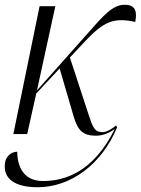

<svg xmlns="http://www.w3.org/2000/svg" viewBox="-28 -562 590 805"><path d="M28 0H86L124 -170L222 -275L281 -73C298 -16 319 7 374 7C406 7 432 -6 453 -21C362 163 240 197 152 197C68 197 45 133 44 74C14 75 -5 99 -7 122C-16 185 31 223 130 223C268 223 398 128 463 -28L459 -36C440 -21 420 -8 402 -8C368 -8 361 -28 343 -83L265 -321L326 -386C406 -472 449 -490 539 -470C547 -511 542 -542 495 -542C445 -542 409 -501 336 -418L127 -183L204 -536H138Z"/></svg>

Font: Noto Serif Display SemiCondensed Light
Style: Italic
Weight: 300
Width: 4
Italic angle: -12°
Designer: Monotype Design Team
Foundry: Monotype Imaging Inc.
Version: Version 2.009